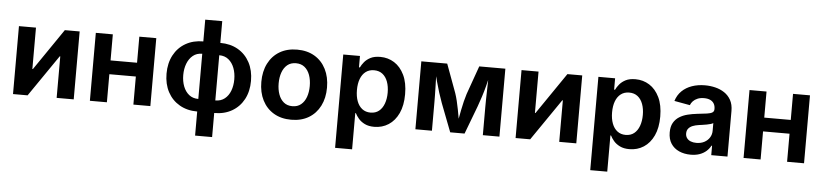

<svg xmlns="http://www.w3.org/2000/svg" viewBox="-50 -1031 6586 1537"><g transform="rotate(5 3243.0 -262.0)"><path d="M552.7 0H415.5V-333.5H411.1L182.1 0H64.9V-545.9H201.7V-213.4H206.1L433.6 -545.9H552.7Z M1069.3 -336.4V-225.6H781.7V-336.4ZM819.3 -545.9V0H682.6V-545.9ZM1168.5 -545.9V0H1032.2V-545.9Z M1545.9 10.7Q1465.3 10.7 1404.1 -24.4Q1342.8 -59.6 1308.8 -123Q1274.9 -186.5 1274.9 -270.5Q1274.9 -355 1308.8 -418.7Q1342.8 -482.4 1404.1 -517.6Q1465.3 -552.7 1545.9 -552.7H1682.6Q1763.7 -552.7 1824.7 -517.6Q1885.7 -482.4 1919.7 -418.7Q1953.6 -355 1953.6 -270.5Q1953.6 -186.5 1919.7 -123Q1885.7 -59.6 1824.7 -24.4Q1763.7 10.7 1682.6 10.7ZM1545.9 -90.3H1682.6Q1727.1 -90.3 1757.6 -114.5Q1788.1 -138.7 1803.7 -179.7Q1819.3 -220.7 1819.3 -271Q1819.3 -321.3 1803.7 -362.5Q1788.1 -403.8 1757.6 -428.7Q1727.1 -453.6 1682.6 -453.6H1545.9Q1501.5 -453.6 1471.2 -428.7Q1440.9 -403.8 1425 -362.5Q1409.2 -321.3 1409.2 -271Q1409.2 -220.7 1425 -179.7Q1440.9 -138.7 1471.2 -114.5Q1501.5 -90.3 1545.9 -90.3ZM1545.9 204.1V-727.5H1682.6V204.1Z M2300.8 10.7Q2219.7 10.7 2160.4 -24.4Q2101.1 -59.6 2068.8 -123Q2036.6 -186.5 2036.6 -270.5Q2036.6 -355 2068.8 -418.7Q2101.1 -482.4 2160.4 -517.6Q2219.7 -552.7 2300.8 -552.7Q2381.8 -552.7 2440.9 -517.6Q2500 -482.4 2532.2 -418.7Q2564.5 -355 2564.5 -270.5Q2564.5 -186.5 2532.2 -123Q2500 -59.6 2440.9 -24.4Q2381.8 10.7 2300.8 10.7ZM2300.8 -98.1Q2342.3 -98.1 2370.1 -121.1Q2397.9 -144 2411.9 -183.1Q2425.8 -222.2 2425.8 -271Q2425.8 -319.8 2411.9 -358.9Q2397.9 -397.9 2370.1 -420.7Q2342.3 -443.4 2300.8 -443.4Q2258.8 -443.4 2231.2 -420.7Q2203.6 -397.9 2189.7 -359.1Q2175.8 -320.3 2175.8 -271Q2175.8 -222.2 2189.7 -183.1Q2203.6 -144 2231.2 -121.1Q2258.8 -98.1 2300.8 -98.1Z M2670.9 204.1V-545.9H2805.2V-454.6H2812.5Q2822.3 -475.6 2840.8 -498.3Q2859.4 -521 2890.1 -536.9Q2920.9 -552.7 2968.8 -552.7Q3030.8 -552.7 3081.1 -521Q3131.3 -489.3 3161.6 -426.8Q3191.9 -364.3 3191.9 -272Q3191.9 -181.6 3162.6 -118.9Q3133.3 -56.2 3082.5 -23.4Q3031.7 9.3 2967.8 9.3Q2922.4 9.3 2891.4 -6.1Q2860.4 -21.5 2841.6 -43.7Q2822.8 -65.9 2812.5 -86.9H2807.6V204.1ZM2928.2 -101.6Q2968.8 -101.6 2996.1 -123.5Q3023.4 -145.5 3037.6 -184.3Q3051.8 -223.1 3051.8 -272.5Q3051.8 -321.8 3037.8 -360.1Q3023.9 -398.4 2996.3 -420.2Q2968.8 -441.9 2928.2 -441.9Q2888.7 -441.9 2861.1 -420.9Q2833.5 -399.9 2819.1 -362.1Q2804.7 -324.2 2804.7 -272.5Q2804.7 -221.2 2819.1 -182.9Q2833.5 -144.5 2861.3 -123Q2889.2 -101.6 2928.2 -101.6Z M3298.3 0V-545.9H3506.3L3590.8 -316.4Q3600.1 -289.1 3608.2 -255.9Q3616.2 -222.7 3623 -187.3Q3629.9 -151.9 3635.5 -118.2Q3641.1 -84.5 3645.5 -57.1H3627Q3630.9 -84 3636.7 -117.2Q3642.6 -150.4 3649.7 -186Q3656.7 -221.7 3665 -255.4Q3673.3 -289.1 3682.1 -316.4L3763.7 -545.9H3973.6V0H3840.3V-227.1Q3840.3 -251.5 3840.8 -283.2Q3841.3 -314.9 3842.3 -350.6Q3843.3 -386.2 3844 -422.4Q3844.7 -458.5 3845.2 -491.2H3854.5Q3844.7 -442.4 3832.5 -395.8Q3820.3 -349.1 3806.6 -306.9Q3793 -264.6 3779.3 -227.1L3693.4 0H3578.1L3490.7 -227.1Q3476.6 -265.6 3462.9 -308.3Q3449.2 -351.1 3437 -397.2Q3424.8 -443.4 3415 -491.2H3425.8Q3426.3 -460.9 3427.2 -425.3Q3428.2 -389.6 3429.2 -353.5Q3430.2 -317.4 3430.7 -284.7Q3431.2 -252 3431.2 -227.1V0Z M4591.3 0H4454.1V-333.5H4449.7L4220.7 0H4103.5V-545.9H4240.2V-213.4H4244.6L4472.2 -545.9H4591.3Z M4721.2 204.1V-545.9H4855.5V-454.6H4862.8Q4872.6 -475.6 4891.1 -498.3Q4909.7 -521 4940.4 -536.9Q4971.2 -552.7 5019 -552.7Q5081.1 -552.7 5131.3 -521Q5181.6 -489.3 5211.9 -426.8Q5242.2 -364.3 5242.2 -272Q5242.2 -181.6 5212.9 -118.9Q5183.6 -56.2 5132.8 -23.4Q5082 9.3 5018.1 9.3Q4972.7 9.3 4941.7 -6.1Q4910.6 -21.5 4891.8 -43.7Q4873 -65.9 4862.8 -86.9H4857.9V204.1ZM4978.5 -101.6Q5019 -101.6 5046.4 -123.5Q5073.7 -145.5 5087.9 -184.3Q5102.1 -223.1 5102.1 -272.5Q5102.1 -321.8 5088.1 -360.1Q5074.2 -398.4 5046.6 -420.2Q5019 -441.9 4978.5 -441.9Q4939 -441.9 4911.4 -420.9Q4883.8 -399.9 4869.4 -362.1Q4855 -324.2 4855 -272.5Q4855 -221.2 4869.4 -182.9Q4883.8 -144.5 4911.6 -123Q4939.5 -101.6 4978.5 -101.6Z M5510.7 10.7Q5459 10.7 5417.5 -7.8Q5376 -26.4 5352.3 -62.7Q5328.6 -99.1 5328.6 -152.8Q5328.6 -199.2 5345.7 -229.5Q5362.8 -259.8 5392.1 -278.3Q5421.4 -296.9 5458.5 -306.2Q5495.6 -315.4 5535.6 -319.8Q5583 -324.7 5612.3 -328.9Q5641.6 -333 5655.5 -341.8Q5669.4 -350.6 5669.4 -368.7V-371.1Q5669.4 -396 5658.9 -413.6Q5648.4 -431.2 5628.4 -440.4Q5608.4 -449.7 5578.6 -449.7Q5548.8 -449.7 5526.9 -440.4Q5504.9 -431.2 5490.7 -416.3Q5476.6 -401.4 5470.2 -383.8L5344.2 -406.7Q5359.4 -455.1 5392.6 -487.3Q5425.8 -519.5 5473.4 -536.1Q5521 -552.7 5578.6 -552.7Q5620.1 -552.7 5660.4 -543Q5700.7 -533.2 5733.6 -511.5Q5766.6 -489.7 5786.4 -454.1Q5806.2 -418.5 5806.2 -366.2V0H5675.8V-75.7H5670.9Q5658.2 -51.3 5636.5 -31.7Q5614.7 -12.2 5583.5 -0.7Q5552.2 10.7 5510.7 10.7ZM5547.9 -87.4Q5585 -87.4 5612.3 -102.1Q5639.6 -116.7 5654.8 -141.4Q5669.9 -166 5669.9 -195.3V-257.3Q5663.6 -252.4 5649.7 -248.3Q5635.7 -244.1 5618.7 -241Q5601.6 -237.8 5584.7 -235.4Q5567.9 -232.9 5555.7 -231.4Q5527.8 -227.5 5506.3 -218.8Q5484.9 -210 5472.7 -194.8Q5460.4 -179.7 5460.4 -155.8Q5460.4 -133.8 5471.7 -118.4Q5482.9 -103 5502.7 -95.2Q5522.5 -87.4 5547.9 -87.4Z M6322.3 -336.4V-225.6H6034.7V-336.4ZM6072.3 -545.9V0H5935.5V-545.9ZM6421.4 -545.9V0H6285.2V-545.9Z"/></g></svg>

Font: Inter Cardless
Style: Bold
Weight: 700
Designer: Rasmus Andersson
Foundry: rsms
Version: Version 4.001;git-9221beed3